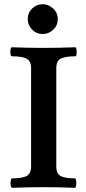

<svg xmlns="http://www.w3.org/2000/svg" viewBox="-20 -891 410 914"><path d="M39 3Q33 3 31 -8Q29 -19 31 -30.5Q33 -42 39 -42Q83 -42 105.5 -52.5Q128 -63 128 -99V-566Q128 -602 105 -612.5Q82 -623 37 -623Q32 -623 30 -633.5Q28 -644 30 -655Q32 -666 37 -666Q112 -663 187 -663Q263 -663 338 -666Q342 -666 344 -655Q346 -644 344.5 -633.5Q343 -623 338 -623Q293 -623 270.5 -612.5Q248 -602 248 -566V-99Q248 -63 269.5 -52.5Q291 -42 336 -42Q341 -42 342.5 -30.5Q344 -19 342.5 -8Q341 3 336 3Q261 0 187 0Q113 0 39 3ZM183 -729Q153 -729 132.5 -750.5Q112 -772 112 -800Q112 -830 133 -850.5Q154 -871 183 -871Q211 -871 233 -850.5Q255 -830 255 -800Q255 -770 233.5 -749.5Q212 -729 183 -729Z"/></svg>

Font: Junicode SmExp
Style: Bold
Weight: 700
Width: 6
Designer: Peter S. Baker
Version: Version 2.205; ttfautohint (v1.8.4)